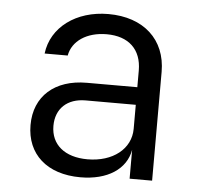

<svg xmlns="http://www.w3.org/2000/svg" viewBox="-45 -607 691 663"><g transform="rotate(5 300.0 -275.0)"><path d="M305 -560C193 -560 108 -497 97 -405H177C186 -456 236 -490 305 -490C381 -490 426 -448 426 -375V-317H251C140 -317 70 -255 70 -155C70 -54 141 10 257 10C351 10 415 -32 427 -100V0H505V-377C505 -489 427 -560 305 -560ZM276 -54C197 -54 149 -94 149 -159C149 -219 189 -256 252 -256H426V-173C426 -103 364 -54 276 -54Z"/></g></svg>

Font: Tekne LDO Light
Style: Regular
Weight: 300
Monospace: yes
Designer: Alessio Laiso, Mario Rullo, Paolo Rosset
Foundry: Alessio Laiso
Version: Version 1.000;hotconv 1.0.109;makeotfexe 2.5.65596